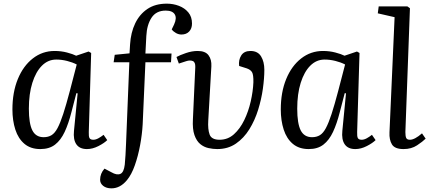

<svg xmlns="http://www.w3.org/2000/svg" viewBox="-20 -802 2352 1051"><path d="M466 -79Q465 -55 470 -46Q475 -37 491 -37Q504 -37 518.5 -45Q533 -53 547 -64L567 -35Q551 -19 519 -2.5Q487 14 456 14Q416 14 398 -12Q380 -38 385 -86L405 -291L398 -292L371 -188Q355 -125 334 -80Q313 -35 281.5 -10.5Q250 14 201 14Q148 14 114 -14.5Q80 -43 64 -92.5Q48 -142 48 -203Q48 -297 77.5 -369Q107 -441 159.5 -482Q212 -523 279 -523Q315 -523 347 -514.5Q379 -506 397 -497L465 -520L479 -512ZM219 -51Q244 -51 262 -62Q280 -73 295 -101Q310 -129 326 -178Q342 -227 362 -303L400 -449Q377 -461 347 -468.5Q317 -476 288 -476Q243 -476 209.5 -442.5Q176 -409 157 -348.5Q138 -288 138 -207Q138 -126 157 -88.5Q176 -51 219 -51Z M887 -744Q835 -744 809.5 -705Q784 -666 781 -605L776 -509H919L916 -461H776L761 -122Q758 -67 747 -7.5Q736 52 718 103Q700 154 675 184Q638 229 590 229Q562 229 545 215.5Q528 202 528 182Q528 148 552 121L590 141Q619 158 638.5 150Q658 142 663 99Q665 76 667 46.5Q669 17 670 -16L688 -461H602L608 -502L689 -510L692 -559Q696 -624 720 -674Q744 -724 787 -753Q830 -782 893 -782Q928 -782 959.5 -770Q991 -758 1011 -734Q1031 -710 1031 -673Q1031 -646 1015.5 -629.5Q1000 -613 973 -613Q958 -613 943.5 -621Q929 -629 920 -641L933 -668Q949 -703 936.5 -723.5Q924 -744 887 -744Z M1351 -523Q1391 -523 1409 -493.5Q1427 -464 1427 -420Q1427 -374 1419 -316.5Q1411 -259 1393 -201Q1375 -143 1345 -94.5Q1315 -46 1271.5 -16Q1228 14 1169 14Q1146 14 1121 8.5Q1096 3 1076 -13.5Q1056 -30 1044.5 -62.5Q1033 -95 1036 -149L1049 -435Q1050 -462 1035 -468Q1020 -474 999 -467L959 -454L946 -490Q964 -500 997.5 -511.5Q1031 -523 1062 -523Q1104 -523 1121.5 -499.5Q1139 -476 1137 -439L1120 -142Q1117 -94 1127.5 -65.5Q1138 -37 1182 -37Q1227 -37 1260.5 -67Q1294 -97 1317 -144.5Q1340 -192 1352.5 -247Q1365 -302 1367 -351Q1368 -393 1359.5 -407Q1351 -421 1330 -428L1289 -441Q1285 -474 1300.5 -498.5Q1316 -523 1351 -523Z M1935 -79Q1934 -55 1939 -46Q1944 -37 1960 -37Q1973 -37 1987.5 -45Q2002 -53 2016 -64L2036 -35Q2020 -19 1988 -2.5Q1956 14 1925 14Q1885 14 1867 -12Q1849 -38 1854 -86L1874 -291L1867 -292L1840 -188Q1824 -125 1803 -80Q1782 -35 1750.5 -10.5Q1719 14 1670 14Q1617 14 1583 -14.5Q1549 -43 1533 -92.5Q1517 -142 1517 -203Q1517 -297 1546.5 -369Q1576 -441 1628.5 -482Q1681 -523 1748 -523Q1784 -523 1816 -514.5Q1848 -506 1866 -497L1934 -520L1948 -512ZM1688 -51Q1713 -51 1731 -62Q1749 -73 1764 -101Q1779 -129 1795 -178Q1811 -227 1831 -303L1869 -449Q1846 -461 1816 -468.5Q1786 -476 1757 -476Q1712 -476 1678.5 -442.5Q1645 -409 1626 -348.5Q1607 -288 1607 -207Q1607 -126 1626 -88.5Q1645 -51 1688 -51Z M2140 -708 2048 -729 2053 -767H2210L2224 -757L2199 -79Q2199 -57 2203.5 -47Q2208 -37 2224 -37Q2250 -37 2290 -72L2310 -43Q2294 -27 2263 -6.5Q2232 14 2189 14Q2141 14 2125.5 -11.5Q2110 -37 2112 -77Z"/></svg>

Font: Literata 36pt
Style: Italic
Weight: 400
Italic angle: -2°
Designer: Latin by Veronika Burian and Jose Scaglione. Greek by Irene Vlachou. Cyrillic by Vera Evstafieva
Foundry: TypeTogether
Version: Version 3.002